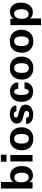

<svg xmlns="http://www.w3.org/2000/svg" viewBox="1690 -2452 956 4375"><g transform="rotate(-90 2167.5 -264.0)"><path d="M59.6 0V-720.7H208V-444.3Q233.4 -476.6 261.2 -491.2Q289.1 -505.9 313.5 -508.8Q337.9 -511.7 350.6 -511.7Q412.1 -511.7 462.4 -480.5Q512.7 -449.2 542 -389.6Q571.3 -330.1 571.3 -245.1Q571.3 -150.4 539.6 -94.7Q507.8 -39.1 459 -14.6Q410.2 9.8 360.4 9.8Q346.7 9.8 319.3 5.9Q292 2 261.7 -15.1Q231.4 -32.2 208 -71.3Q208 -65.4 207 -59.6Q206.1 -36.1 203.1 0ZM419.9 -240.2Q419.9 -254.9 418 -283.2Q416 -311.5 405.8 -341.3Q395.5 -371.1 373.5 -392.1Q351.6 -413.1 310.5 -413.1Q270.5 -413.1 248 -393.6Q225.6 -374 215.8 -347.2Q206.1 -320.3 204.1 -294.4Q202.1 -268.6 202.1 -256.8Q202.1 -170.9 234.9 -128.9Q267.6 -86.9 318.4 -86.9Q356.4 -86.9 377.4 -106.9Q398.4 -127 407.2 -153.8Q416 -180.7 418 -205.6Q419.9 -230.5 419.9 -240.2Z M670.9 -592.8V-721.7H829.1V-592.8ZM676.8 0V-505.9H824.2V0Z M931.6 -248Q931.6 -293.9 944.8 -341.3Q958 -388.7 987.8 -428.2Q1017.6 -467.8 1067.9 -492.2Q1118.2 -516.6 1192.4 -516.6Q1284.2 -516.6 1341.8 -480Q1399.4 -443.4 1427.2 -382.8Q1455.1 -322.3 1455.1 -252Q1455.1 -180.7 1426.8 -119.1Q1398.4 -57.6 1339.8 -20Q1281.2 17.6 1189.5 17.6Q1117.2 17.6 1059.1 -11.7Q1001 -41 966.3 -100.1Q931.6 -159.2 931.6 -248ZM1084 -247.1Q1084 -162.1 1111.8 -123.5Q1139.6 -85 1194.3 -85Q1227.5 -85 1252 -100.1Q1276.4 -115.2 1290 -153.3Q1303.7 -191.4 1303.7 -257.8Q1303.7 -291 1296.4 -328.6Q1289.1 -366.2 1265.1 -392.1Q1241.2 -418 1192.4 -418Q1152.3 -418 1129.9 -397.9Q1107.4 -377.9 1097.7 -349.6Q1087.9 -321.3 1085.9 -293Q1084 -264.6 1084 -247.1Z M1530.3 -146.5H1668.9Q1669.9 -121.1 1688 -99.1Q1706.1 -77.1 1752.9 -77.1Q1793 -77.1 1812 -95.7Q1831.1 -114.3 1831.1 -136.7Q1831.1 -154.3 1817.4 -168Q1803.7 -181.6 1760.7 -194.3L1668.9 -218.8Q1647.5 -224.6 1617.7 -237.8Q1587.9 -251 1564.5 -279.3Q1541 -307.6 1541 -359.4Q1541 -432.6 1602.5 -474.6Q1664.1 -516.6 1761.7 -516.6Q1839.8 -516.6 1894.5 -480Q1949.2 -443.4 1954.1 -368.2H1819.3Q1816.4 -395.5 1803.7 -408.2Q1791 -420.9 1774.9 -424.3Q1758.8 -427.7 1747.1 -427.7Q1716.8 -427.7 1696.8 -414.6Q1676.8 -401.4 1676.8 -377.9Q1676.8 -352.5 1694.8 -342.8Q1712.9 -333 1746.1 -325.2L1836.9 -299.8Q1971.7 -262.7 1971.7 -159.2Q1971.7 -115.2 1946.8 -75.7Q1921.9 -36.1 1870.1 -10.7Q1818.4 14.6 1740.2 14.6Q1691.4 14.6 1646.5 1.5Q1601.6 -11.7 1567.4 -46.9Q1543 -74.2 1536.6 -100.6Q1530.3 -127 1530.3 -146.5Z M2477.5 -326.2H2333V-328.1Q2332 -339.8 2327.1 -360.8Q2322.3 -381.8 2309.1 -400.4Q2295.9 -418.9 2267.6 -418.9Q2233.4 -418.9 2216.8 -390.1Q2200.2 -361.3 2195.3 -323.2Q2190.4 -285.2 2190.4 -257.8Q2190.4 -237.3 2196.3 -186Q2202.1 -134.8 2226.6 -102.5Q2237.3 -91.8 2248 -88.9Q2258.8 -85.9 2266.6 -85.9Q2275.4 -85.9 2290 -91.3Q2304.7 -96.7 2317.9 -117.7Q2331.1 -138.7 2335 -182.6H2481.4Q2481.4 -152.3 2469.7 -112.3Q2458 -72.3 2416 -34.2Q2366.2 12.7 2272.5 12.7Q2221.7 12.7 2178.2 -1.5Q2134.8 -15.6 2099.6 -53.7Q2036.1 -131.8 2036.1 -252.9Q2036.1 -338.9 2063 -391.1Q2089.8 -443.4 2128.9 -470.2Q2168 -497.1 2207.5 -505.9Q2247.1 -514.6 2272.5 -514.6Q2319.3 -514.6 2366.7 -496.1Q2414.1 -477.5 2445.3 -436Q2476.6 -394.5 2477.5 -326.2Z M2543 -248Q2543 -293.9 2556.2 -341.3Q2569.3 -388.7 2599.1 -428.2Q2628.9 -467.8 2679.2 -492.2Q2729.5 -516.6 2803.7 -516.6Q2895.5 -516.6 2953.1 -480Q3010.7 -443.4 3038.6 -382.8Q3066.4 -322.3 3066.4 -252Q3066.4 -180.7 3038.1 -119.1Q3009.8 -57.6 2951.2 -20Q2892.6 17.6 2800.8 17.6Q2728.5 17.6 2670.4 -11.7Q2612.3 -41 2577.6 -100.1Q2543 -159.2 2543 -248ZM2695.3 -247.1Q2695.3 -162.1 2723.1 -123.5Q2751 -85 2805.7 -85Q2838.9 -85 2863.3 -100.1Q2887.7 -115.2 2901.4 -153.3Q2915 -191.4 2915 -257.8Q2915 -291 2907.7 -328.6Q2900.4 -366.2 2876.5 -392.1Q2852.5 -418 2803.7 -418Q2763.7 -418 2741.2 -397.9Q2718.8 -377.9 2709 -349.6Q2699.2 -321.3 2697.3 -293Q2695.3 -264.6 2695.3 -247.1Z M3154.3 -248Q3154.3 -293.9 3167.5 -341.3Q3180.7 -388.7 3210.4 -428.2Q3240.2 -467.8 3290.5 -492.2Q3340.8 -516.6 3415 -516.6Q3506.8 -516.6 3564.5 -480Q3622.1 -443.4 3649.9 -382.8Q3677.7 -322.3 3677.7 -252Q3677.7 -180.7 3649.4 -119.1Q3621.1 -57.6 3562.5 -20Q3503.9 17.6 3412.1 17.6Q3339.8 17.6 3281.7 -11.7Q3223.6 -41 3189 -100.1Q3154.3 -159.2 3154.3 -248ZM3306.6 -247.1Q3306.6 -162.1 3334.5 -123.5Q3362.3 -85 3417 -85Q3450.2 -85 3474.6 -100.1Q3499 -115.2 3512.7 -153.3Q3526.4 -191.4 3526.4 -257.8Q3526.4 -291 3519 -328.6Q3511.7 -366.2 3487.8 -392.1Q3463.9 -418 3415 -418Q3375 -418 3352.5 -397.9Q3330.1 -377.9 3320.3 -349.6Q3310.5 -321.3 3308.6 -293Q3306.6 -264.6 3306.6 -247.1Z M3783.2 -504.9H3927.7L3931.6 -432.6Q3955.1 -472.7 3986.3 -490.2Q4017.6 -507.8 4045.4 -511.2Q4073.2 -514.6 4085.9 -514.6Q4183.6 -514.6 4239.7 -446.8Q4295.9 -378.9 4295.9 -262.7Q4295.9 -191.4 4271 -129.9Q4246.1 -68.4 4197.3 -30.8Q4148.4 6.8 4075.2 6.8Q4030.3 6.8 4001.5 -5.9Q3972.7 -18.6 3956.5 -33.7Q3940.4 -48.8 3934.6 -57.6V194.3H3783.2ZM4038.1 -89.8Q4089.8 -89.8 4117.7 -135.7Q4145.5 -181.6 4145.5 -256.8Q4145.5 -287.1 4138.2 -325.2Q4130.9 -363.3 4108.9 -391.6Q4086.9 -419.9 4043.9 -419.9Q4019.5 -419.9 3992.7 -405.3Q3965.8 -390.6 3946.8 -353.5Q3927.7 -316.4 3927.7 -248Q3927.7 -236.3 3929.7 -210.9Q3931.6 -185.5 3941.9 -157.7Q3952.1 -129.9 3974.6 -109.9Q3997.1 -89.8 4038.1 -89.8Z"/></g></svg>

Font: FreeUniversal
Style: Bold
Weight: 700
Version: Version 1.001 March 22, 2017